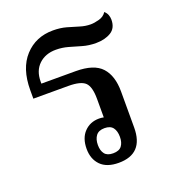

<svg xmlns="http://www.w3.org/2000/svg" viewBox="-109 -645 677 742"><g transform="rotate(-20 229.5 -274.0)"><path d="M255 10Q206 10 181 -15.5Q156 -41 156 -83Q156 -127 180 -152Q204 -177 241 -177Q251 -177 260 -175V-251Q260 -301 242 -318.5Q224 -336 173 -336H29V-371Q29 -460 74 -509Q119 -558 190 -558Q220 -558 245 -551Q270 -544 292 -537Q314 -530 336 -530Q351 -530 371 -535.5Q391 -541 401 -557Q410 -549 413.5 -539.5Q417 -530 417 -520Q417 -485 392 -470Q367 -455 331 -455Q301 -455 275.5 -462.5Q250 -470 225.5 -477Q201 -484 175 -484Q132 -484 105 -458.5Q78 -433 78 -388V-380H219Q294 -380 325.5 -345.5Q357 -311 357 -246V-98Q357 10 255 10ZM247 -32Q272 -32 282.5 -46Q293 -60 293 -83Q293 -107 282.5 -121Q272 -135 248 -135Q224 -135 213 -120.5Q202 -106 202 -82Q202 -59 212.5 -45.5Q223 -32 247 -32Z"/></g></svg>

Font: Noto Serif Thai SemiCondensed Medium
Style: Regular
Weight: 500
Width: 4
Designer: Monotype Design Team
Foundry: Monotype Imaging Inc.
Version: Version 2.002; ttfautohint (v1.8.4.7-5d5b)